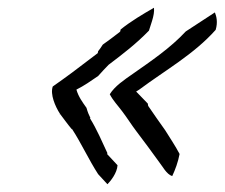

<svg xmlns="http://www.w3.org/2000/svg" viewBox="-20 -499 579 495"><path d="M116 -276C109 -256 122 -225 135 -205C145 -192 154 -179 165 -166H166C190 -129 209 -87 233 -50L257 -24C265 -32 282 -53 283 -73L256 -102L257 -104C244 -132 229 -167 212 -194L213 -195C209 -203 206 -210 203 -221C193 -235 182 -250 177 -268C197 -278 214 -290 233 -303C242 -313 251 -323 260 -332C297 -360 331 -386 364 -420L372 -445C376 -458 378 -469 377 -479C349 -463 317 -444 291 -423L290 -418L288 -416C273 -404 260 -395 245 -384C242 -379 235 -369 233 -367L232 -362L166 -312C149 -299 134 -289 116 -276ZM134 -205H135L134 -204ZM263 -256C272 -239 283 -228 295 -212C308 -195 319 -177 332 -160C352 -134 370 -109 389 -83C400 -69 409 -50 424 -45C432 -62 439 -81 443 -102C432 -123 419 -142 406 -163C392 -182 376 -206 362 -226L361 -232C353 -241 341 -252 331 -263L339 -268C406 -318 480 -359 536 -422C542 -442 538 -457 534 -467L459 -418C419 -375 370 -342 323 -309C300 -293 276 -277 263 -256ZM332 -160Z"/></svg>

Font: SolarCharger
Style: 352
Weight: 300
Designer: Mew Too
Foundry: Cannot Into Space Fonts/KineticPlasma Fonts
Version: Version 1.100